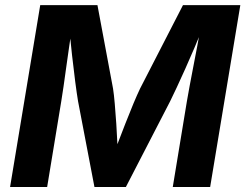

<svg xmlns="http://www.w3.org/2000/svg" viewBox="-20 -748 981 768"><path d="M20.3 0 140.9 -727.5H369.8L432.2 -393.5Q435.9 -370.1 439.1 -332.6Q442.3 -295.2 445.2 -252.2Q448 -209.3 449.8 -168.9Q451.6 -128.6 452.2 -99H423Q433.7 -129.2 449.1 -169.8Q464.6 -210.4 481.3 -253.2Q498 -296.1 513.5 -333.2Q529.1 -370.3 540.2 -393.5L711.9 -727.5H941.3L820.6 0H671.1L727.6 -343Q731.7 -367.7 738.5 -403.9Q745.4 -440.1 753.3 -481.6Q761.3 -523 769.2 -564.4Q777.2 -605.8 783.1 -641H792.8Q776.4 -600.3 757.9 -557.1Q739.3 -513.9 721.3 -473.3Q703.2 -432.8 687.4 -399.1Q671.7 -365.3 660.6 -343L483.5 0H357.8L292.2 -343Q287.3 -372.3 280.9 -421.1Q274.5 -469.9 268.1 -527.9Q261.8 -585.8 256.4 -641H268.3Q262.9 -604.9 256.9 -563.2Q250.9 -521.4 245.1 -480.1Q239.3 -438.8 234.3 -403Q229.2 -367.2 225.1 -343L168.6 0Z"/></svg>

Font: Adwaita Sans
Style: Italic
Weight: 400
Italic angle: -9.39999°
Designer: Rasmus Andersson
Foundry: rsms
Version: Version 4.001;git-9221beed3